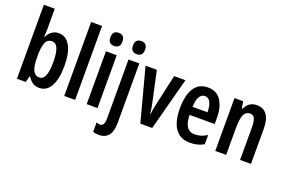

<svg xmlns="http://www.w3.org/2000/svg" viewBox="-121 -1187 2763 1854"><g transform="rotate(20 1261.0 -260.0)"><path d="M171 -560Q171 -544 170 -522Q169 -500 167 -472H172Q215 -552 290 -552Q365 -552 406.5 -479.5Q448 -407 448 -272Q448 -139 407 -64.5Q366 10 290 10Q253 10 225 -6.5Q197 -23 172 -63H166L150 0H59V-760H171ZM256 -456Q206 -456 188.5 -409Q171 -362 171 -284V-260Q171 -170 192 -127.5Q213 -85 257 -85Q296 -85 315 -131Q334 -177 334 -274Q334 -456 256 -456Z M657 0H545V-760H657Z M832 -753Q894 -753 894 -685Q894 -618 832 -618Q770 -618 770 -685Q770 -753 832 -753ZM887 -543V0H776V-543Z M1002 -685Q1002 -753 1065 -753Q1126 -753 1126 -685Q1126 -618 1065 -618Q1002 -618 1002 -685ZM988 240Q952 240 926 230V133Q947 142 964 142Q1008 142 1008 64V-543H1119V68Q1119 156 1085 197.5Q1051 239 988 240Z M1327 0 1183 -543H1299L1364 -243Q1371 -214 1376 -184Q1381 -154 1385 -122H1389Q1390 -143 1394.5 -170.5Q1399 -198 1407 -230L1477 -543H1593L1449 0Z M1823 -552Q1912 -552 1957.5 -484.5Q2003 -417 2003 -309V-242H1745Q1747 -82 1854 -82Q1887 -82 1917 -91Q1947 -100 1980 -121V-26Q1919 10 1840 10Q1767 10 1722 -25Q1677 -60 1656 -122.5Q1635 -185 1635 -268Q1635 -406 1682.5 -479Q1730 -552 1823 -552ZM1824 -464Q1789 -464 1768.5 -430.5Q1748 -397 1745 -325H1899Q1899 -386 1880.5 -425Q1862 -464 1824 -464Z M2325 -553Q2392 -553 2428 -505Q2464 -457 2464 -362V0H2352V-333Q2352 -393 2339 -423.5Q2326 -454 2292 -454Q2246 -454 2227.5 -411.5Q2209 -369 2209 -269V0H2097V-543H2186L2198 -472H2205Q2241 -553 2325 -553Z"/></g></svg>

Font: Noto Sans Thai Looped ExtraCondensed SemiBold
Style: Regular
Weight: 600
Width: 2
Designer: Sasikarn Vongin, Ben Mitchell
Foundry: The Fontpad Ltd
Version: Version 1.001; ttfautohint (v1.8.4.7-5d5b)